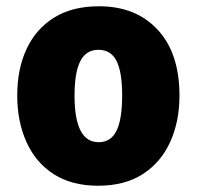

<svg xmlns="http://www.w3.org/2000/svg" viewBox="-20 -583 628 613"><path d="M293 10Q209 10 151.5 -27Q94 -64 64.5 -129.5Q35 -195 35 -278Q35 -363 65 -427Q95 -491 153 -527Q211 -563 296 -563Q414 -563 483.5 -488Q553 -413 553 -278Q553 -195 523.5 -130Q494 -65 436.5 -27.5Q379 10 293 10ZM295 -129Q334 -129 352 -165.5Q370 -202 370 -278Q370 -353 352 -388.5Q334 -424 294 -424Q255 -424 236.5 -388Q218 -352 218 -277Q218 -129 295 -129Z"/></svg>

Font: Noto Sans SemiCondensed Black
Style: Regular
Weight: 900
Width: 4
Designer: Monotype Design Team
Foundry: Monotype Imaging Inc.
Version: Version 2.013; ttfautohint (v1.8.4.7-5d5b)